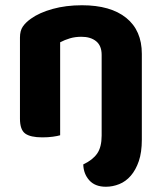

<svg xmlns="http://www.w3.org/2000/svg" viewBox="-20 -516 617 731"><path d="M297 110Q333 93 350 68.5Q367 44 367 0V-307Q367 -342 346 -359Q325 -376 290 -376Q266 -376 246 -370Q226 -364 209 -355V-1Q199 2 181 4.5Q163 7 141 7Q96 7 76 -7.5Q56 -22 56 -64V-373Q56 -399 67 -415Q78 -431 98 -445Q130 -468 180.5 -482Q231 -496 292 -496Q401 -496 460.5 -448Q520 -400 520 -311V16Q520 64 508.5 97.5Q497 131 478 153Q459 175 434 185Q409 195 383 195Q342 195 320 170.5Q298 146 297 110Z"/></svg>

Font: Baloo Da 2
Style: Bold
Weight: 700
Designer: Noopur Datye, Sulekha Rajkumar and Ek Type
Foundry: Ek Type
Version: Version 1.640;hotconv 1.0.111;makeotfexe 2.5.65597; ttfautoh